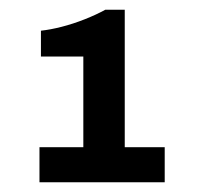

<svg xmlns="http://www.w3.org/2000/svg" viewBox="-20 -814 411 394"><path d="M61 -440V-512H151V-698H64V-751Q83 -753 106.5 -759Q130 -765 154 -774.5Q178 -784 196 -794H236V-512H318V-440Z"/></svg>

Font: Archivo SemiBold
Style: Bold
Weight: 700
Version: Version 2.001